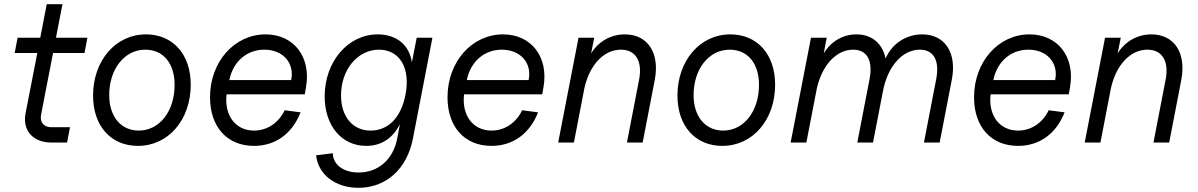

<svg xmlns="http://www.w3.org/2000/svg" viewBox="-20 -680 5717 916"><path d="M225 0H300L314 -73H224C189 -73 169 -98 176 -133L233 -427H383L397 -500H247L278 -660H203L172 -500H64L50 -427H158L102 -140C86 -58 137 0 225 0Z M638 16C783 16 890 -108 890 -276C890 -421 805 -516 676 -516C532 -516 424 -391 424 -224C424 -79 509 16 638 16ZM642 -57C557 -57 501 -124 501 -226C501 -351 574 -443 673 -443C759 -443 813 -378 813 -275C813 -149 741 -57 642 -57Z M1192 16C1294 16 1374 -42 1414 -144L1338 -154C1309 -93 1254 -57 1192 -57C1104 -57 1049 -129 1061 -230H1434L1440 -265C1465 -408 1382 -516 1247 -516C1098 -516 982 -385 982 -216C982 -74 1064 16 1192 16ZM1369 -298H1074C1092 -386 1157 -443 1241 -443C1330 -443 1386 -380 1369 -298Z M1690 216C1822 216 1922 126 1950 -19L2043 -500H1968L1945 -382C1934 -463 1874 -516 1782 -516C1640 -516 1529 -386 1529 -220C1529 -80 1610 16 1727 16C1799 16 1854 -20 1888 -88L1875 -19C1856 80 1785 143 1691 143C1618 143 1568 105 1568 51L1488 61C1498 153 1580 216 1690 216ZM1748 -57C1663 -57 1607 -123 1607 -225C1607 -348 1686 -443 1788 -443C1888 -443 1940 -353 1914 -226C1893 -119 1832 -57 1748 -57Z M2325 16C2427 16 2507 -42 2547 -144L2471 -154C2442 -93 2387 -57 2325 -57C2237 -57 2182 -129 2194 -230H2567L2573 -265C2598 -408 2515 -516 2380 -516C2231 -516 2115 -385 2115 -216C2115 -74 2197 16 2325 16ZM2502 -298H2207C2225 -386 2290 -443 2374 -443C2463 -443 2519 -380 2502 -298Z M3029 -300 2971 0H3046L3104 -300C3128 -428 3070 -516 2961 -516C2893 -516 2834 -481 2800 -425L2815 -500H2740L2643 0H2718L2768 -259C2793 -371 2861 -443 2942 -443C3013 -443 3046 -388 3029 -300Z M3426 16C3571 16 3678 -108 3678 -276C3678 -421 3593 -516 3464 -516C3320 -516 3212 -391 3212 -224C3212 -79 3297 16 3426 16ZM3430 -57C3345 -57 3289 -124 3289 -226C3289 -351 3362 -443 3461 -443C3547 -443 3601 -378 3601 -275C3601 -149 3529 -57 3430 -57Z M4446 -300 4388 0H4463L4521 -300C4546 -428 4488 -516 4380 -516C4302 -516 4235 -471 4205 -401C4190 -472 4140 -516 4066 -516C4000 -516 3943 -481 3910 -425L3924 -500H3849L3752 0H3827L3877 -258C3902 -370 3971 -443 4050 -443C4117 -443 4146 -391 4128 -300L4070 0H4145L4192 -243C4214 -363 4285 -443 4368 -443C4435 -443 4464 -391 4446 -300Z M4837 16C4939 16 5019 -42 5059 -144L4983 -154C4954 -93 4899 -57 4837 -57C4749 -57 4694 -129 4706 -230H5079L5085 -265C5110 -408 5027 -516 4892 -516C4743 -516 4627 -385 4627 -216C4627 -74 4709 16 4837 16ZM5014 -298H4719C4737 -386 4802 -443 4886 -443C4975 -443 5031 -380 5014 -298Z M5541 -300 5483 0H5558L5616 -300C5640 -428 5582 -516 5473 -516C5405 -516 5346 -481 5312 -425L5327 -500H5252L5155 0H5230L5280 -259C5305 -371 5373 -443 5454 -443C5525 -443 5558 -388 5541 -300Z"/></svg>

Font: Uncut Sans
Style: Italic
Weight: 400
Italic angle: -11°
Designer: Kasper Nordkvist
Foundry: UNCUT.wtf
Version: Version 1.304;Glyphs 3.2 (3246)